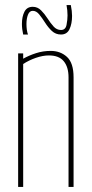

<svg xmlns="http://www.w3.org/2000/svg" viewBox="-20 -742 364 762"><path d="M52 0V-530H72V-509Q95 -522 123 -531Q151 -540 181 -540Q220 -540 246 -516Q272 -492 272 -435V0H252V-435Q252 -476 233 -499Q214 -522 174 -522Q150 -522 122.5 -512.5Q95 -503 72 -488V0ZM72 -605Q67 -627 67 -647Q67 -676 77 -695.5Q87 -715 110 -715Q129 -715 143 -701Q157 -687 168.5 -669Q180 -651 192.5 -637Q205 -623 222 -623Q240 -623 244 -643Q248 -663 248 -681Q248 -701 244 -722H261Q266 -698 266 -679Q266 -648 256 -626.5Q246 -605 222 -605Q201 -605 186 -619Q171 -633 159 -652Q147 -671 135.5 -685Q124 -699 110 -699Q97 -699 91 -683.5Q85 -668 85 -647Q85 -622 91 -605Z"/></svg>

Font: Georama Condensed Thin
Style: Regular
Weight: 100
Width: 3
Designer: Jean-Baptiste Levee
Foundry: Production Type
Version: Version 1.000